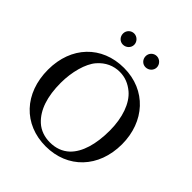

<svg xmlns="http://www.w3.org/2000/svg" viewBox="-236 -1026 1194 1194"><g transform="rotate(45 361.0 -429.0)"><path d="M503 -822C503 -849 480 -872 453 -872C426 -872 404 -850 404 -823C404 -795 425 -773 452 -773C480 -773 503 -795 503 -822ZM304 -822C304 -849 281 -872 254 -872C227 -872 205 -850 205 -823C205 -795 226 -773 253 -773C281 -773 304 -795 304 -822ZM688 -331C688 -529 557 -676 361 -676C166 -676 34 -537 34 -334C34 -126 167 14 361 14C553 14 688 -125 688 -331ZM574 -337C574 -217 546 -123 491 -70C456 -37 412 -22 362 -22C316 -22 272 -36 238 -67C177 -123 148 -213 148 -332C148 -427 174 -524 217 -573C256 -618 306 -640 360 -640C407 -640 447 -623 483 -593C540 -545 574 -451 574 -337Z"/></g></svg>

Font: STIX Math
Style: Regular
Weight: 400
Designer: MicroPress Inc., with final additions and corrections provided by Coen Hoffman, Elsevier (retired)
Version: Version 1.1.0